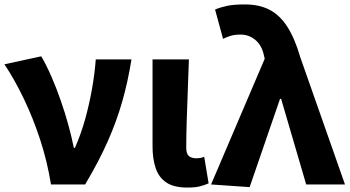

<svg xmlns="http://www.w3.org/2000/svg" viewBox="-21 -832 1580 866"><path d="M209 0Q192 -105 160 -202.5Q128 -300 86.5 -386.5Q45 -473 -1 -542L165 -578Q188 -539 210.5 -487.5Q233 -436 253 -378.5Q273 -321 288 -266Q303 -211 312 -165H317Q345 -229 363.5 -296Q382 -363 394 -431Q406 -499 411 -564H572Q556 -464 530.5 -374.5Q505 -285 465 -194.5Q425 -104 363 0Z M824 14Q763 14 729 -9Q695 -32 681 -74Q667 -116 667 -172V-564H831Q829 -498 826 -424Q823 -350 821 -282.5Q819 -215 819 -166Q819 -139 830.5 -128.5Q842 -118 866 -118Q873 -118 882.5 -119.5Q892 -121 900 -125L920 -5Q902 3 880.5 8.5Q859 14 824 14Z M1105 12 931 0 1173 -567 1169 -584Q1159 -629 1130 -652.5Q1101 -676 1065 -676Q1039 -676 1021.5 -671Q1004 -666 985 -657L949 -789Q976 -800 1005 -806Q1034 -812 1084 -812Q1149 -812 1195.5 -787.5Q1242 -763 1275.5 -710.5Q1309 -658 1333 -575L1535 0H1360L1247 -386H1242Z"/></svg>

Font: Noto Sans KR ExtraBold
Style: Regular
Weight: 800
Designer: Ryoko NISHIZUKA  (kana, bopomofo & ideographs); Paul D. Hunt (Latin, Greek & Cyrillic); Sandoll Communications , Soo-you
Foundry: Adobe
Version: Version 2.004-H2;hotconv 1.0.118;makeotfexe 2.5.65603